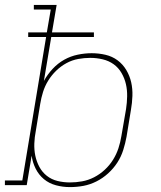

<svg xmlns="http://www.w3.org/2000/svg" viewBox="-38 -755 658 783"><path d="M247 8Q218 8 190 0.5Q162 -7 141 -24.5Q120 -42 107.5 -67Q95 -92 91 -120L71 0H-18V-19H53L150 -604H77V-623H153L169 -716H100V-735H193L174 -623H345V-604H171L141 -425Q156 -452 177 -474.5Q198 -497 224 -511.5Q250 -526 279 -532Q308 -538 336 -538Q365 -538 392.5 -531.5Q420 -525 441.5 -509Q463 -493 477 -469.5Q491 -446 497 -419.5Q503 -393 502 -364Q501 -335 496 -307L478 -197Q473 -170 464.5 -143Q456 -116 440.5 -92Q425 -68 403 -48Q381 -28 355 -15Q329 -2 302 3Q275 8 247 8ZM247 -11Q272 -11 297 -15.5Q322 -20 345.5 -32Q369 -44 389 -62.5Q409 -81 423 -103.5Q437 -126 445 -150.5Q453 -175 457 -200L476 -310Q480 -336 480.5 -362Q481 -388 475.5 -412Q470 -436 457.5 -457.5Q445 -479 425.5 -493Q406 -507 381 -513Q356 -519 330 -519Q306 -519 281 -514.5Q256 -510 233 -497.5Q210 -485 191 -466.5Q172 -448 158.5 -426Q145 -404 137.5 -380Q130 -356 126 -331L108 -221Q103 -196 102 -170Q101 -144 106 -120Q111 -96 122.5 -74.5Q134 -53 153 -38Q172 -23 196.5 -17Q221 -11 247 -11Z"/></svg>

Font: Iosevka Slab Thin Extended
Style: Italic
Weight: 100
Width: 7
Italic angle: -9°
Monospace: yes
Designer: Belleve Invis
Foundry: Belleve Invis
Version: Version 11.1.0; ttfautohint (v1.8.3)